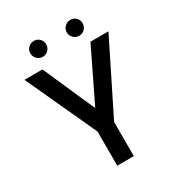

<svg xmlns="http://www.w3.org/2000/svg" viewBox="-211 -1036 1069 1164"><g transform="rotate(-30 323.5 -454.0)"><path d="M381 0H265V-239L38 -732H164L324 -369L500 -732H626L381 -239ZM165.5 -813.5Q149 -830 149 -853Q149 -876 165.5 -892Q182 -908 205 -908Q228 -908 244 -892Q260 -876 260 -853Q260 -830 244 -813.5Q228 -797 205 -797Q182 -797 165.5 -813.5ZM420.5 -813.5Q404 -830 404 -853Q404 -876 420.5 -892Q437 -908 460 -908Q483 -908 499 -892Q515 -876 515 -853Q515 -830 499 -813.5Q483 -797 460 -797Q437 -797 420.5 -813.5Z"/></g></svg>

Font: Exo
Style: DemiBold
Weight: 600
Designer: Natanael Gama
Version: Version 1.00